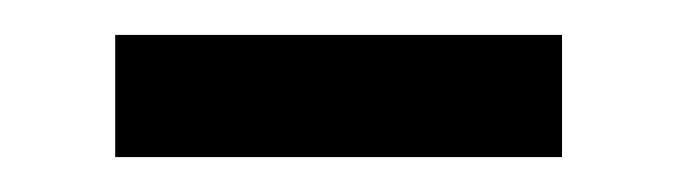

<svg xmlns="http://www.w3.org/2000/svg" viewBox="-20 -335 387 110"><path d="M46 -245H302V-315H46Z"/></svg>

Font: ChiuKong Gothic CL
Style: Regular
Weight: 400
Designer: Ryoko NISHIZUKA 西塚涼子 (kana, bopomofo & ideographs); Paul D. Hunt (Latin, Greek & Cyrillic); Sandoll Communications 산돌커뮤니
Foundry: Adobe
Version: Version 1.300